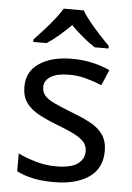

<svg xmlns="http://www.w3.org/2000/svg" viewBox="-55 -807 588 858"><g transform="rotate(5 239.5 -378.0)"><path d="M434 -148Q434 -70 376 -30Q318 10 220 10Q164 10 123.5 1Q83 -8 52 -24V-104Q84 -88 129.5 -74.5Q175 -61 222 -61Q289 -61 319 -82.5Q349 -104 349 -140Q349 -160 338 -176Q327 -192 298.5 -208Q270 -224 217 -244Q165 -264 128 -284Q91 -304 71 -332Q51 -360 51 -404Q51 -472 106.5 -509Q162 -546 252 -546Q301 -546 343.5 -536.5Q386 -527 423 -510L393 -440Q359 -454 322 -464Q285 -474 246 -474Q192 -474 163.5 -456.5Q135 -439 135 -409Q135 -387 148 -371.5Q161 -356 191.5 -341.5Q222 -327 273 -307Q324 -288 360 -268Q396 -248 415 -219.5Q434 -191 434 -148ZM286 -766Q298 -744 320.5 -716.5Q343 -689 367.5 -662.5Q392 -636 411 -617V-606H349Q323 -622 295 -645.5Q267 -669 240 -696Q213 -669 186 -646Q159 -623 133 -606H73V-617Q92 -637 115.5 -663Q139 -689 161 -716.5Q183 -744 196 -766Z"/></g></svg>

Font: TSCustom
Style: Regular
Weight: 400
Designer: Monotype Design Team
Foundry: Monotype Imaging Inc.
Version: Version 2.004; ttfautohint (v1.8.3) -l 8 -r 50 -G 200 -x 14 